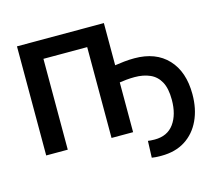

<svg xmlns="http://www.w3.org/2000/svg" viewBox="-120 -843 1326 1178"><g transform="rotate(-15 543.5 -254.0)"><path d="M765 185Q743 185 729.5 184Q716 183 704 181L708 75Q715 76 724.5 77Q734 78 751 78Q832 78 873.5 20.5Q915 -37 915 -131Q915 -203 892 -245Q869 -287 827 -305.5Q785 -324 730 -324Q703 -324 677.5 -321.5Q652 -319 634 -316V0H497V-577H219V0H82V-693H634V-425Q660 -429 692.5 -432.5Q725 -436 758 -436Q894 -436 970 -355Q1046 -274 1046 -131Q1046 -38 1012.5 33.5Q979 105 916.5 145Q854 185 765 185Z"/></g></svg>

Font: Ubuntu Sans
Style: Bold
Weight: 700
Designer: Dalton Maag Ltd
Foundry: Dalton Maag Ltd
Version: Version 1.006; ttfautohint (v1.8.4.7-5d5b)